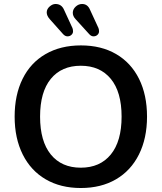

<svg xmlns="http://www.w3.org/2000/svg" viewBox="-20 -944 819 973"><path d="M541.5 -161.1Q596.2 -228 596.2 -353Q596.2 -478 541.5 -544.4Q486.8 -610.8 389.4 -610.8Q292 -610.8 237.5 -544.4Q183.1 -478 183.1 -353Q183.1 -228 237.5 -161.1Q292 -94.2 389.4 -94.2Q486.8 -94.2 541.5 -161.1ZM95.2 -161.1Q54.2 -243.2 54.2 -353Q54.2 -462.9 94.5 -544.4Q134.8 -626 210.9 -669.9Q287.1 -713.9 390.1 -713.9Q493.2 -713.9 568.6 -669.9Q644 -626 684.6 -544.4Q725.1 -462.9 725.1 -353Q725.1 -243.2 684.1 -161.1Q643.1 -79.1 567.6 -35.2Q492.2 8.8 389.6 8.8Q287.1 8.8 211.7 -35.2Q136.2 -79.1 95.2 -161.1ZM396 -923.8Q423.8 -923.8 436 -895L479 -801.8Q481.9 -794.9 481.9 -784.9Q481.9 -774.9 473.9 -767.3Q465.8 -759.8 453.9 -759.8Q441.9 -759.8 432.1 -771L362.8 -847.2Q348.6 -862.3 348.9 -879.6Q349.1 -897 363.5 -910.4Q377.9 -923.8 396 -923.8ZM261.2 -923.8Q291.5 -923.8 304.2 -895L347.2 -801.8Q350.1 -794.9 350.1 -784.9Q350.1 -774.9 342 -767.3Q334 -759.8 322 -759.8Q310.1 -759.8 299.8 -771L231.9 -847.2Q216.8 -864.3 216.8 -881.1Q216.8 -897.9 231.4 -910.9Q246.1 -923.8 261.2 -923.8Z"/></svg>

Font: Nunito-Bold
Style: Bold
Weight: 700
Designer: Vernon Adams
Foundry: newtypography
Version: Version 3.000